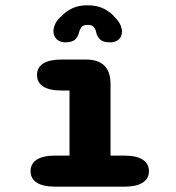

<svg xmlns="http://www.w3.org/2000/svg" viewBox="-20 -699 659 719"><path d="M186.4 0Q141.2 0 117.8 -15Q94.5 -30.1 94.5 -57.9Q94.5 -86.2 117.8 -101.3Q141.2 -116.3 186.4 -116.3H240.3V-360.1H210.1Q165.2 -360.1 141.9 -375Q118.6 -389.8 118.6 -418.1Q118.6 -446.3 141.9 -461.2Q165.2 -476 210.1 -476H302.1Q393.9 -476 393.9 -384.2V-116.3H445.8Q490.6 -116.3 514.2 -101.3Q537.8 -86.2 537.8 -57.9Q537.8 -30.1 514.2 -15Q490.6 0 445.8 0ZM391.7 -540.4Q365.3 -540.4 354.2 -552Q343 -563.6 340.5 -577.4Q338.6 -587.8 332.2 -596.8Q325.9 -605.8 308.4 -605.8Q291 -605.8 284.6 -596.7Q278.2 -587.7 275.8 -577.3Q273 -563.1 262 -551.8Q251.1 -540.4 224.7 -540.4Q204.4 -540.4 192.2 -552.1Q180.1 -563.8 180.1 -581.8Q180.1 -594.6 187 -609.8Q193.9 -625 210.7 -638.8Q226 -655.9 249.9 -667.6Q273.8 -679.2 307.4 -679.2Q344.8 -679.2 370.7 -665.5Q396.6 -651.8 412 -632.1Q425.4 -618.8 431.1 -605.2Q436.8 -591.7 436.8 -580.5Q436.8 -562.6 425 -551.5Q413.2 -540.4 391.7 -540.4Z"/></svg>

Font: Sono ExtraLight
Style: Regular
Weight: 200
Designer: Tyler Finck
Foundry: Tyler Finck
Version: Version 2.112